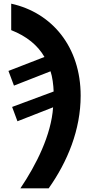

<svg xmlns="http://www.w3.org/2000/svg" viewBox="-20 -785 514 1045"><path d="M91 240H245C348 94 419 -79 419 -264C419 -529 264 -716 41 -765V-621C125 -588 185 -539 222 -475L26 -399L56 -319L255 -397C265 -368 271 -321 272 -287L46 -203L75 -125L269 -201C259 -51 178 111 91 240Z"/></svg>

Font: Noto Sans
Style: Bold Italic
Weight: 700
Italic angle: -12°
Designer: Monotype Design Team
Foundry: Monotype Imaging Inc.
Version: Version 2.013